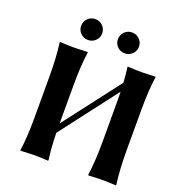

<svg xmlns="http://www.w3.org/2000/svg" viewBox="-148 -957 996 1080"><g transform="rotate(20 350.0 -417.0)"><path d="M106 -444.8V-200.2C106 -120.8 102.1 -54 94.2 0L95.2 2.9L178.2 0C201 0 228.2 1 259.8 2.9L262.2 0C255.4 -46.9 251.5 -100.4 250.5 -160.6L511.2 -501.5C511.9 -477.4 512.2 -458.5 512.2 -444.8V-200.2C512.2 -123 508.1 -56.3 500 0L501 2.9L584 0C606.8 0 634.1 1 666 2.9L668 0C659.8 -59.6 655.8 -126.3 655.8 -200.2V-444.8C655.8 -522.9 659.8 -589.7 668 -645L667 -647.9L584 -645C561.2 -645 533.9 -646 502 -647.9L500 -645C503.9 -617.4 506.8 -587.1 508.8 -554.2L250 -216.3V-444.8C250 -522.9 254.1 -589.7 262.2 -645L261.2 -647.9L178.2 -645C155.4 -645 128.1 -646 96.2 -647.9L94.2 -645C102.1 -588.1 106 -521.3 106 -444.8ZM396 -773.9C396 -756.7 402.1 -742 414.3 -730C426.5 -717.9 441.4 -711.9 459 -711.9C476.2 -711.9 491 -718 503.4 -730.2C515.8 -742.4 522 -757 522 -773.9C522 -791.5 515.8 -806.4 503.4 -818.6C491 -830.8 476.2 -836.9 459 -836.9C441.4 -836.9 426.5 -830.8 414.3 -818.6C402.1 -806.4 396 -791.5 396 -773.9ZM175.8 -773.9C175.8 -756.7 181.9 -742 194.1 -730C206.3 -717.9 221.2 -711.9 238.8 -711.9C256.3 -711.9 271.2 -717.9 283.4 -730C295.7 -742 301.8 -756.7 301.8 -773.9C301.8 -791.5 295.7 -806.4 283.4 -818.6C271.2 -830.8 256.3 -836.9 238.8 -836.9C221.2 -836.9 206.3 -830.8 194.1 -818.6C181.9 -806.4 175.8 -791.5 175.8 -773.9Z"/></g></svg>

Font: Linux Biolinum G
Style: Bold
Weight: 700
Designer: Philipp H. Poll
Foundry: Philipp H. Poll
Version: Version 1.1.0